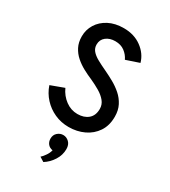

<svg xmlns="http://www.w3.org/2000/svg" viewBox="-236 -826 1087 1227"><g transform="rotate(30 308.0 -213.0)"><path d="M315 12Q259 12 211 -9.8Q163 -31.5 127.8 -69.8Q92.5 -108 75.5 -158.5L173 -194.5Q194.5 -147 234.5 -117.5Q274.5 -88 322.5 -88Q371 -88 401 -113.5Q431 -139 431 -187.5Q431 -219.5 411 -244Q391 -268.5 358.5 -287.8Q326 -307 288.5 -324Q255 -338 221.8 -356Q188.5 -374 160.8 -398.2Q133 -422.5 116 -455.5Q99 -488.5 99 -532.5Q99 -581.5 124.2 -622.2Q149.5 -663 196.2 -687.5Q243 -712 307 -712Q383.5 -712 437.8 -672.2Q492 -632.5 509 -572.5L412.5 -540Q398.5 -570.5 370.5 -591.5Q342.5 -612.5 301.5 -612.5Q260.5 -612.5 233.8 -591.5Q207 -570.5 207 -534.5Q207 -508 223.2 -488.8Q239.5 -469.5 269 -453Q298.5 -436.5 339.5 -417.5Q372.5 -402 407.5 -382.5Q442.5 -363 472.5 -336.8Q502.5 -310.5 520.8 -275Q539 -239.5 539 -192.5Q539 -127 508.5 -81.5Q478 -36 427 -12Q376 12 315 12ZM288 286.5 255 266Q264.5 258 280.2 236.8Q296 215.5 301.5 192Q278.5 188.5 265.5 172.5Q252.5 156.5 252.5 133.5Q252.5 106 271 89.5Q289.5 73 313 73Q337 73 355.8 91Q374.5 109 374.5 141.5Q374.5 185.5 350 224.2Q325.5 263 288 286.5Z"/></g></svg>

Font: Overpass Mono Light SemiBold
Style: Regular
Weight: 600
Monospace: yes
Version: Version 4.000